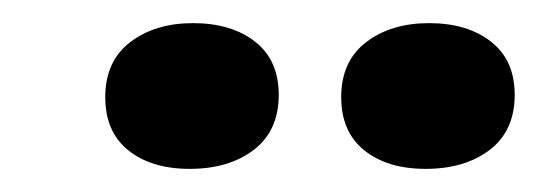

<svg xmlns="http://www.w3.org/2000/svg" viewBox="-20 -744 465 166"><path d="M221 -662Q221 -631 199.5 -614.5Q178 -598 144 -598Q111 -598 91 -614Q71 -630 71 -660Q71 -691 92.5 -707.5Q114 -724 147 -724Q180 -724 200.5 -708Q221 -692 221 -662ZM425 -662Q425 -631 403.5 -614.5Q382 -598 348 -598Q315 -598 295 -614Q275 -630 275 -660Q275 -691 296.5 -707.5Q318 -724 351 -724Q384 -724 404.5 -708Q425 -692 425 -662Z"/></svg>

Font: Sansita
Style: Italic
Weight: 400
Italic angle: -11°
Designer: Pablo Cosgaya
Foundry: Omnibus-Type
Version: Version 1.006